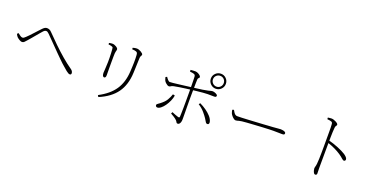

<svg xmlns="http://www.w3.org/2000/svg" viewBox="-21 -1657 5041 2563"><g transform="rotate(20 2500.0 -375.5)"><path d="M906 -103Q888 -103 853 -131Q818 -159 771 -202Q752 -220 722 -249Q692 -278 657 -313.5Q622 -349 585.5 -386Q549 -423 516 -456.5Q483 -490 458 -515Q444 -529 434.5 -534.5Q425 -540 414 -540Q406 -540 396.5 -535.5Q387 -531 375 -518Q363 -505 343.5 -482Q324 -459 302 -432.5Q280 -406 259 -381.5Q238 -357 223 -340Q204 -318 190.5 -304.5Q177 -291 159 -291Q143 -291 120.5 -304.5Q98 -318 84 -332Q76 -340 70.5 -350.5Q65 -361 60 -371L77 -387Q96 -371 113.5 -359.5Q131 -348 144 -348Q155 -348 165 -354.5Q175 -361 188 -374Q205 -389 227 -412.5Q249 -436 272.5 -461.5Q296 -487 317 -510Q338 -533 351 -546Q365 -561 380 -570.5Q395 -580 412 -580Q429 -580 446 -573.5Q463 -567 483 -545Q544 -482 614 -414Q684 -346 756.5 -284Q829 -222 896 -176Q910 -167 918.5 -153Q927 -139 927 -125Q927 -115 922 -109Q917 -103 906 -103Z M1355 28Q1503 -49 1574.5 -155.5Q1646 -262 1654 -418Q1656 -454 1657.5 -485.5Q1659 -517 1659.5 -545Q1660 -573 1659.5 -600Q1659 -627 1657 -654Q1656 -665 1653 -675.5Q1650 -686 1636 -693Q1629 -697 1612.5 -699.5Q1596 -702 1576 -703L1575 -724Q1589 -729 1605 -731.5Q1621 -734 1632 -734Q1646 -734 1662 -728.5Q1678 -723 1692.5 -714.5Q1707 -706 1716 -697Q1725 -688 1725 -682Q1725 -672 1721 -665.5Q1717 -659 1713 -651Q1709 -643 1708 -626Q1707 -604 1706 -576.5Q1705 -549 1704 -520.5Q1703 -492 1702 -464.5Q1701 -437 1700 -414Q1693 -242 1612.5 -129.5Q1532 -17 1369 51ZM1352 -222Q1343 -222 1336.5 -229Q1330 -236 1326.5 -248Q1323 -260 1323 -274Q1323 -294 1326.5 -330.5Q1330 -367 1331 -432Q1332 -455 1331 -489.5Q1330 -524 1329 -557Q1328 -590 1326 -607Q1325 -626 1322.5 -634Q1320 -642 1307 -646Q1295 -651 1283.5 -652.5Q1272 -654 1257 -656L1256 -677Q1270 -680 1283 -681.5Q1296 -683 1305 -683Q1318 -683 1332 -678Q1346 -673 1358.5 -665.5Q1371 -658 1379 -649Q1387 -640 1387 -632Q1387 -624 1385 -617Q1383 -610 1380.5 -600.5Q1378 -591 1376 -573Q1375 -560 1374.5 -527.5Q1374 -495 1374 -453.5Q1374 -412 1374 -371.5Q1374 -331 1374.5 -301Q1375 -271 1375 -262Q1375 -238 1367.5 -230Q1360 -222 1352 -222Z M2803 -589Q2759 -589 2727.5 -620.5Q2696 -652 2696 -696Q2696 -740 2727.5 -771Q2759 -802 2803 -802Q2847 -802 2878 -771Q2909 -740 2909 -696Q2909 -652 2878 -620.5Q2847 -589 2803 -589ZM2485 23Q2474 23 2469 17Q2464 11 2459.5 2Q2455 -7 2444 -17Q2429 -31 2404.5 -47Q2380 -63 2357 -75L2368 -98Q2390 -89 2416 -78.5Q2442 -68 2461 -63Q2470 -61 2476 -63Q2482 -65 2483 -75Q2484 -92 2485 -128Q2486 -164 2486.5 -209Q2487 -254 2487 -298Q2487 -342 2487 -374Q2487 -395 2487 -424Q2487 -453 2486.5 -485Q2486 -517 2485.5 -548Q2485 -579 2484.5 -604Q2484 -629 2483 -643Q2482 -668 2464 -675.5Q2446 -683 2403 -687L2402 -711Q2419 -713 2438.5 -714Q2458 -715 2471 -715Q2490 -714 2508.5 -705Q2527 -696 2539.5 -684Q2552 -672 2552 -662Q2552 -654 2546.5 -649.5Q2541 -645 2536 -639Q2531 -633 2530 -618Q2529 -601 2528.5 -570.5Q2528 -540 2527.5 -504Q2527 -468 2526.5 -433.5Q2526 -399 2526 -372Q2526 -353 2526 -317Q2526 -281 2526.5 -238.5Q2527 -196 2527.5 -155.5Q2528 -115 2528 -86.5Q2528 -58 2528 -51Q2528 -32 2523 -15Q2518 2 2508.5 12.5Q2499 23 2485 23ZM2156 -87Q2143 -87 2136.5 -95Q2130 -103 2130 -112Q2130 -121 2135.5 -126.5Q2141 -132 2150 -138Q2159 -144 2171 -153Q2230 -197 2254.5 -239Q2279 -281 2293 -324L2322 -317Q2316 -278 2298 -237.5Q2280 -197 2256 -163Q2232 -129 2205.5 -108Q2179 -87 2156 -87ZM2203 -406Q2194 -406 2181 -413.5Q2168 -421 2155.5 -433Q2143 -445 2135 -459Q2131 -467 2127 -480Q2123 -493 2120 -507L2140 -517Q2152 -498 2168 -480.5Q2184 -463 2198 -464Q2213 -464 2242 -467Q2271 -470 2307.5 -474.5Q2344 -479 2380.5 -483.5Q2417 -488 2448 -492Q2479 -496 2497 -498Q2589 -509 2641.5 -517Q2694 -525 2719.5 -531.5Q2745 -538 2755.5 -541Q2766 -544 2774 -544Q2791 -544 2808.5 -538Q2826 -532 2838 -523.5Q2850 -515 2850 -508Q2850 -494 2843 -489Q2836 -484 2818 -484Q2799 -484 2777.5 -484.5Q2756 -485 2728 -485Q2705 -485 2663.5 -481.5Q2622 -478 2578 -473Q2534 -468 2500 -464Q2468 -460 2425.5 -454.5Q2383 -449 2341.5 -442.5Q2300 -436 2270 -430Q2249 -426 2238.5 -420.5Q2228 -415 2221 -410.5Q2214 -406 2203 -406ZM2859 -108Q2842 -108 2831 -127.5Q2820 -147 2805 -170Q2787 -198 2751 -240.5Q2715 -283 2661 -318L2676 -337Q2723 -315 2766 -285Q2809 -255 2840 -220.5Q2871 -186 2880 -149Q2885 -131 2879 -119.5Q2873 -108 2859 -108ZM2803 -619Q2835 -619 2857 -641.5Q2879 -664 2879 -696Q2879 -728 2857 -750Q2835 -772 2803 -772Q2771 -772 2748.5 -750Q2726 -728 2726 -696Q2726 -664 2748.5 -641.5Q2771 -619 2803 -619Z M3195 -283Q3184 -283 3168 -295Q3152 -307 3138.5 -323.5Q3125 -340 3119 -354Q3114 -367 3111.5 -377.5Q3109 -388 3107 -401L3129 -408Q3138 -392 3147.5 -377Q3157 -362 3169.5 -352.5Q3182 -343 3200 -343Q3221 -343 3262 -344.5Q3303 -346 3355 -349Q3407 -352 3461.5 -355Q3516 -358 3565 -361Q3614 -364 3648 -366.5Q3682 -369 3692 -369Q3742 -372 3764.5 -375Q3787 -378 3806 -378Q3821 -378 3838 -374.5Q3855 -371 3866.5 -364Q3878 -357 3878 -346Q3878 -336 3872 -329.5Q3866 -323 3843 -323Q3818 -323 3789.5 -324Q3761 -325 3718 -325Q3701 -325 3658.5 -323.5Q3616 -322 3561 -319Q3506 -316 3450.5 -312.5Q3395 -309 3349.5 -306Q3304 -303 3282 -300Q3257 -297 3242.5 -293Q3228 -289 3218 -286Q3208 -283 3195 -283Z M4442 34Q4430 34 4421.5 19.5Q4413 5 4408.5 -12.5Q4404 -30 4404 -39Q4404 -54 4409 -69Q4414 -84 4417 -111Q4420 -139 4421.5 -182Q4423 -225 4423.5 -273.5Q4424 -322 4424 -367Q4424 -412 4424 -443Q4424 -473 4424 -505.5Q4424 -538 4424 -569.5Q4424 -601 4423.5 -629Q4423 -657 4421 -676Q4420 -699 4403 -706Q4386 -713 4343 -717L4342 -740Q4360 -742 4372 -743.5Q4384 -745 4394 -745Q4409 -745 4425.5 -739.5Q4442 -734 4457.5 -726Q4473 -718 4482.5 -709Q4492 -700 4492 -692Q4492 -684 4488 -679Q4484 -674 4479.5 -666.5Q4475 -659 4473 -643Q4470 -615 4468.5 -577.5Q4467 -540 4466.5 -504Q4466 -468 4466 -442Q4466 -429 4465.5 -388.5Q4465 -348 4465 -293.5Q4465 -239 4464.5 -182Q4464 -125 4464 -78Q4464 -47 4465 -25.5Q4466 -4 4466 10Q4466 22 4459.5 28Q4453 34 4442 34ZM4739 -272Q4732 -272 4724.5 -276.5Q4717 -281 4707.5 -289.5Q4698 -298 4684.5 -309.5Q4671 -321 4651 -334Q4612 -360 4564 -383Q4516 -406 4459 -425V-459Q4531 -440 4600 -412Q4669 -384 4711 -357Q4730 -344 4745.5 -328Q4761 -312 4761 -296Q4761 -287 4755.5 -279.5Q4750 -272 4739 -272Z"/></g></svg>

Font: Noto Serif SC ExtraLight ExtraLight
Style: Regular
Weight: 250
Version: Version 2.002-H1;hotconv 1.1.0;makeotfexe 2.6.0